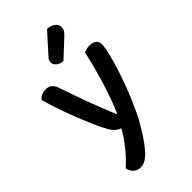

<svg xmlns="http://www.w3.org/2000/svg" viewBox="-271 -781 1047 1047"><g transform="rotate(-45 253.0 -257.5)"><path d="M158 -109Q133 -158 97 -248Q61 -338 27 -452Q36 -463 51 -470.5Q66 -478 83 -478Q105 -478 119 -467.5Q133 -457 142 -431Q169 -350 198 -271.5Q227 -193 262 -109H266Q281 -141 296.5 -184Q312 -227 327 -275Q342 -323 355 -372.5Q368 -422 378 -467Q388 -472 398.5 -475Q409 -478 423 -478Q445 -478 460 -467.5Q475 -457 475 -435Q475 -409 461.5 -355.5Q448 -302 426 -237.5Q404 -173 376 -107Q348 -41 320 10Q270 98 229.5 144Q189 190 153 190Q125 190 108.5 174.5Q92 159 88 136Q104 122 123 102Q142 82 161 59Q180 36 197 11.5Q214 -13 226 -36Q209 -41 193 -55.5Q177 -70 158 -109ZM322 -705Q352 -704 369 -689.5Q386 -675 386 -658Q386 -641 379 -630.5Q372 -620 355 -605L263 -519Q237 -519 222 -532.5Q207 -546 207 -562Q207 -572 211.5 -580Q216 -588 224 -596Z"/></g></svg>

Font: Baloo Chettan 2 Medium
Style: Regular
Weight: 500
Designer: Maithili Shingre, Unnati Kotecha and Ek Type
Foundry: Ek Type
Version: Version 1.640;hotconv 1.0.111;makeotfexe 2.5.65597; ttfautoh